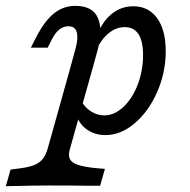

<svg xmlns="http://www.w3.org/2000/svg" viewBox="-92 -446 644 652"><path d="M140.2 -356.8Q123.3 -356.8 109.6 -346Q96 -335.2 84.8 -313.6L70 -284.2H12.8L30.9 -319.6Q59.7 -375.6 91.7 -400.9Q123.7 -426.1 163.6 -426.1Q223.1 -426.1 240.6 -384.5Q258.2 -342.9 239.4 -275.7L220.4 -206.7H144.2L164.7 -281.5Q174.3 -316.8 168.6 -336.8Q162.8 -356.8 140.2 -356.8ZM-34.3 185.5 -72.2 186.3 -56.1 129.8 -20.1 125.1Q8.2 121.2 25.9 113.8Q43.5 106.3 53.8 92.9Q64 79.4 70.4 57.1L144.2 -206.7H220.4L144.9 61.9Q139.2 81.9 145.5 94.4Q151.8 106.9 172.8 113.9Q193.8 120.9 233.3 124.9L264.2 127.5L248 184.8Q223.5 184.8 198.2 184.7Q161 183.9 76.6 183.9H72.9H74.3Q27.1 183.9 -34.3 185.5ZM470.8 -272Q470.8 -199.8 441.8 -133.8Q412.9 -67.7 365.5 -27.5Q318.2 12.7 265.9 12.7Q230.6 12.7 203.9 -5.7Q177.1 -24.2 168.1 -55L185 -101.8Q197.8 -79.3 218.4 -66.8Q239 -54.2 262.2 -54.2Q296.4 -54.2 326.9 -82.7Q357.4 -111.1 375.6 -158.5Q393.8 -205.9 393.8 -259.1Q393.8 -306.1 378.3 -330Q362.7 -353.9 331.6 -353.9Q302.5 -353.9 277.2 -333.4Q251.9 -312.8 233.8 -274.5L234.2 -317.8Q252.4 -369.3 285.2 -397Q317.9 -424.7 360.4 -424.7Q412.3 -424.7 441.6 -384.3Q470.8 -343.9 470.8 -272Z"/></svg>

Font: Playfair Micro SmCond SmLight
Style: Italic
Weight: 360
Width: 4
Italic angle: -15.6°
Designer: Claus Eggers Sørensen
Foundry: Claus Eggers Sørensen
Version: Version 2.203;Glyphs 3.3 (3326)